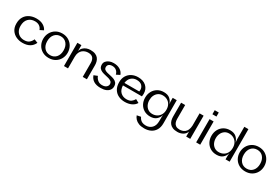

<svg xmlns="http://www.w3.org/2000/svg" viewBox="93 -2008 5194 3576"><g transform="rotate(30 2690.5 -220.5)"><path d="M305 13Q232 13 169.5 -16Q107 -45 68.5 -102Q30 -159 30 -244Q30 -331 66.5 -390.5Q103 -450 167 -481Q231 -512 312 -512Q399 -512 457 -478.5Q515 -445 540 -391L464 -353Q447 -401 408.5 -427Q370 -453 312 -453Q225 -453 172 -398Q119 -343 119 -244Q119 -181 144 -136.5Q169 -92 211 -69Q253 -46 305 -46Q377 -46 415 -78.5Q453 -111 472 -158L550 -127Q487 13 305 13Z M868 13Q790 13 730.5 -21.5Q671 -56 638 -115.5Q605 -175 605 -247Q605 -320 638 -380Q671 -440 730.5 -475.5Q790 -511 868 -511Q946 -511 1005.5 -475.5Q1065 -440 1098 -380Q1131 -320 1131 -247Q1131 -175 1098 -115.5Q1065 -56 1006 -21.5Q947 13 868 13ZM868 -46Q947 -46 995 -101Q1043 -156 1043 -247Q1043 -339 995 -395Q947 -451 868 -451Q788 -451 740 -395Q692 -339 692 -247Q692 -156 740 -101Q788 -46 868 -46Z M1474 -507Q1539 -507 1580.5 -489.5Q1622 -472 1645 -442Q1668 -412 1677.5 -375Q1687 -338 1687 -300V0H1598V-300Q1598 -362 1568 -402.5Q1538 -443 1462 -443Q1433 -443 1401.5 -433.5Q1370 -424 1342.5 -401.5Q1315 -379 1298 -341.5Q1281 -304 1281 -247V0H1194V-500H1281V-375Q1293 -419 1323 -448.5Q1353 -478 1393 -492.5Q1433 -507 1474 -507Z M1972 -512Q2053 -512 2109.5 -477.5Q2166 -443 2187 -382L2111 -344Q2099 -395 2063.5 -424Q2028 -453 1976 -453Q1929 -453 1903.5 -432Q1878 -411 1878 -375Q1878 -340 1900.5 -322.5Q1923 -305 1959 -295.5Q1995 -286 2035.5 -278Q2076 -270 2112 -255.5Q2148 -241 2171 -213Q2194 -185 2194 -134Q2194 -94 2171 -60.5Q2148 -27 2101.5 -7Q2055 13 1984 13Q1804 13 1755 -127L1833 -158Q1850 -111 1888.5 -78.5Q1927 -46 1984 -46Q2027 -46 2053.5 -59.5Q2080 -73 2092.5 -93.5Q2105 -114 2105 -134Q2105 -171 2082 -190Q2059 -209 2023.5 -219.5Q1988 -230 1947.5 -238Q1907 -246 1871 -260.5Q1835 -275 1812.5 -302.5Q1790 -330 1790 -379Q1790 -419 1815 -449Q1840 -479 1881 -495.5Q1922 -512 1972 -512Z M2740 -98Q2708 -44 2646.5 -15.5Q2585 13 2505 13Q2430 13 2368.5 -16.5Q2307 -46 2270.5 -105.5Q2234 -165 2234 -256Q2234 -336 2269 -393.5Q2304 -451 2363.5 -481.5Q2423 -512 2497 -512Q2609 -512 2674 -452.5Q2739 -393 2739 -292Q2739 -265 2734 -237H2325Q2330 -141 2381.5 -93.5Q2433 -46 2509 -46Q2574 -46 2610 -73Q2646 -100 2666 -139ZM2499 -455Q2430 -455 2383 -412Q2336 -369 2326 -291H2645Q2647 -300 2648 -308.5Q2649 -317 2649 -327Q2649 -380 2611.5 -417.5Q2574 -455 2499 -455Z M3067 259Q2995 259 2946.5 239.5Q2898 220 2868.5 187.5Q2839 155 2826 117L2910 100Q2921 125 2939.5 147.5Q2958 170 2988.5 184Q3019 198 3067 198Q3143 198 3193.5 147.5Q3244 97 3244 -3V-87L3249 -133Q3229 -69 3181.5 -28Q3134 13 3052 13Q2975 13 2917.5 -21.5Q2860 -56 2828.5 -115Q2797 -174 2797 -248Q2797 -322 2828.5 -381.5Q2860 -441 2917.5 -476Q2975 -511 3052 -511Q3136 -511 3183 -470.5Q3230 -430 3249 -367L3244 -419V-500H3331L3332 -3Q3332 83 3297.5 141.5Q3263 200 3203.5 229.5Q3144 259 3067 259ZM3063 -448Q3010 -448 2970.5 -421.5Q2931 -395 2909.5 -350Q2888 -305 2888 -248Q2888 -192 2909.5 -147Q2931 -102 2970 -75.5Q3009 -49 3063 -49Q3117 -49 3160 -73Q3203 -97 3228.5 -141.5Q3254 -186 3254 -248Q3254 -311 3229 -356Q3204 -401 3160.5 -424.5Q3117 -448 3063 -448Z M3635 7Q3571 7 3530 -11Q3489 -29 3466 -59Q3443 -89 3434 -125.5Q3425 -162 3425 -201V-500H3512V-201Q3512 -159 3525 -125Q3538 -91 3568 -71Q3598 -51 3647 -51Q3675 -51 3704 -58.5Q3733 -66 3759 -86Q3785 -106 3802 -142.5Q3819 -179 3822 -236V-500H3909V-1H3822V-108Q3802 -52 3750 -22.5Q3698 7 3635 7Z M4037 0V-500H4124V0ZM4037 -605V-692H4124V-605Z M4477 11Q4400 11 4342.5 -24Q4285 -59 4253.5 -118.5Q4222 -178 4222 -252Q4222 -326 4253.5 -385Q4285 -444 4342.5 -478.5Q4400 -513 4477 -513Q4561 -513 4609 -470Q4657 -427 4676 -360L4669 -435V-700H4757V0H4669V-81L4674 -133Q4655 -70 4608 -29.5Q4561 11 4477 11ZM4489 -52Q4543 -52 4586.5 -75.5Q4630 -99 4655 -144Q4680 -189 4680 -252Q4680 -313 4655 -358Q4630 -403 4586.5 -427Q4543 -451 4488 -451Q4435 -451 4396 -424.5Q4357 -398 4335.5 -353Q4314 -308 4314 -252Q4314 -195 4335.5 -150Q4357 -105 4396.5 -78.5Q4436 -52 4489 -52Z M5095 13Q5017 13 4957.5 -21.5Q4898 -56 4865 -115.5Q4832 -175 4832 -247Q4832 -320 4865 -380Q4898 -440 4957.5 -475.5Q5017 -511 5095 -511Q5173 -511 5232.5 -475.5Q5292 -440 5325 -380Q5358 -320 5358 -247Q5358 -175 5325 -115.5Q5292 -56 5233 -21.5Q5174 13 5095 13ZM5095 -46Q5174 -46 5222 -101Q5270 -156 5270 -247Q5270 -339 5222 -395Q5174 -451 5095 -451Q5015 -451 4967 -395Q4919 -339 4919 -247Q4919 -156 4967 -101Q5015 -46 5095 -46Z"/></g></svg>

Font: Panamera Medium
Style: Regular
Weight: 500
Designer: Bastien Sozeau
Foundry: NBR — Bastien Sozeau
Version: Version 3.002; ttfautohint (v1.8.4.7-5d5b);gftools[0.9.33]